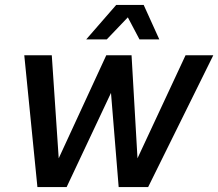

<svg xmlns="http://www.w3.org/2000/svg" viewBox="-20 -755 881 775"><path d="M131 0 78 -532H189L217 -116L409 -532H511L535 -116L729 -532H841L578 0H459L428 -380L249 0ZM328 -596 449 -735H560L623 -596H543L496 -685L411 -596Z"/></svg>

Font: Geist Medium
Style: Italic
Weight: 500
Italic angle: -12°
Designer: Basement.studio, Andrés Briganti, Mateo Zaragoza
Foundry: Basement.studio, Vercel, Andrés Briganti, Guido Ferreyra, Mateo Zaragoza
Version: Version 1.500; ttfautohint (v1.8.4.7-5d5b)